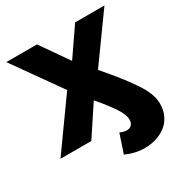

<svg xmlns="http://www.w3.org/2000/svg" viewBox="-204 -853 1154 1213"><g transform="rotate(-30 372.5 -246.0)"><path d="M5.9 0 259.8 -355 15.1 -700.2H238.8L378.9 -499L517.1 -700.2H731L492.2 -368.2Q554.2 -295.4 590.3 -250Q626.5 -204.6 660.9 -153.8Q695.3 -103 710.2 -63.5Q725.1 -23.9 725.1 12.2Q725.1 59.1 707.3 96.7Q689.5 134.3 658.9 158.2Q628.4 182.1 588.4 195.1Q548.3 208 502.9 208Q431.6 208 366.2 176.8L411.1 42Q439.5 54.2 459 54.2Q481.9 54.2 494.9 40.8Q507.8 27.3 507.8 2Q507.8 -32.2 472.7 -85.9Q437.5 -139.6 373 -214.8L231 0Z"/></g></svg>

Font: Montserrat ExtraBold
Style: Regular
Weight: 800
Designer: Julieta Ulanovsky
Foundry: Julieta Ulanovsky
Version: Version 9.000